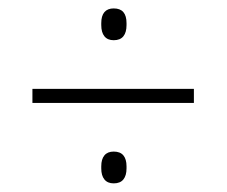

<svg xmlns="http://www.w3.org/2000/svg" viewBox="-20 -540 538 456"><path d="M57 -295.5V-329H440.5V-295.5ZM250 -104.5Q235.5 -104.5 228 -113.8Q220.5 -123 220.5 -140V-145Q220.5 -162 228 -171Q235.5 -180 250 -180Q265.5 -180 273 -171Q280.5 -162 280.5 -145V-140Q280.5 -123 273 -113.8Q265.5 -104.5 250 -104.5ZM250 -444.5Q235.5 -444.5 228 -453.8Q220.5 -463 220.5 -480.5V-485Q220.5 -502.5 228 -511.2Q235.5 -520 250 -520Q265.5 -520 273 -511.2Q280.5 -502.5 280.5 -485V-480.5Q280.5 -463 273 -453.8Q265.5 -444.5 250 -444.5Z"/></svg>

Font: Anek Tamil Medium ExtraLight
Style: Regular
Weight: 250
Version: Version 1.003